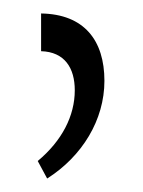

<svg xmlns="http://www.w3.org/2000/svg" viewBox="-20 -780 212 285"><path d="M41 -760V-704C76 -703 91 -679 91 -646C91 -608 72 -571 36 -541L50 -515C102 -548 135 -602 135 -660C135 -720 105 -759 41 -760Z"/></svg>

Font: Noto Serif Armenian ExtraCondensed
Style: Regular
Weight: 400
Width: 2
Designer: Monotype Design Team
Foundry: Monotype Imaging Inc.
Version: Version 2.008